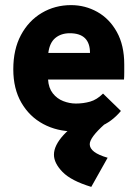

<svg xmlns="http://www.w3.org/2000/svg" viewBox="-20 -502 540 751"><path d="M270 12Q203 12 149 -17Q95 -46 63.5 -100.5Q32 -155 32 -231Q32 -309 62 -365Q92 -421 143.5 -451.5Q195 -482 258 -482Q313 -482 360.5 -455.5Q408 -429 437 -377Q466 -325 466 -250Q466 -238 466 -220Q466 -202 465 -191H168Q170 -158 186.5 -137Q203 -116 227.5 -106.5Q252 -97 277 -97Q306 -97 332.5 -104.5Q359 -112 383 -136L453 -68Q417 -25 370 -6.5Q323 12 270 12ZM169 -295H332Q332 -372 253 -372Q219 -372 196.5 -353.5Q174 -335 169 -295ZM401 115 337 229Q258 205 224.5 170.5Q191 136 191 103Q191 67 229 25.5Q267 -16 340 -50L389 -16Q331 36 331 62Q331 95 401 115Z"/></svg>

Font: Inconsolata Black
Style: Regular
Weight: 900
Monospace: yes
Designer: Raph Levien, Cyreal, Brenton Simpson
Foundry: Raph Levien, Cyreal, Google
Version: Version 3.001; ttfautohint (v1.8.2.53-6de2)